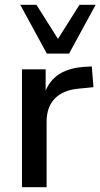

<svg xmlns="http://www.w3.org/2000/svg" viewBox="-20 -775 416 795"><path d="M71 0V-488H169V-371H159Q175 -431 216.5 -462Q258 -493 327 -498L360 -500L367 -414L306 -408Q241 -402 207 -367Q173 -332 173 -271V0ZM174 -553 64 -755H131L220 -614L309 -755H376L266 -553Z"/></svg>

Font: Nunito Sans 12pt ExtraLight 12pt SemiBold
Style: Regular
Weight: 600
Version: Version 3.101;gftools[0.9.27]